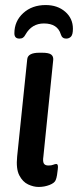

<svg xmlns="http://www.w3.org/2000/svg" viewBox="-20 -734 309 761"><path d="M133 7Q113 7 91.5 -3Q70 -13 56.5 -39Q43 -65 48 -114L88 -500Q91 -525 136 -525H147Q173 -525 182.5 -518Q192 -511 191 -497L152 -114Q149 -95 153.5 -86.5Q158 -78 172 -78Q184 -78 191 -81Q198 -84 203 -84Q212 -84 209 -63Q208 -52 206 -40Q204 -28 201 -21Q197 -9 176.5 -1Q156 7 133 7ZM161 -714Q208 -714 238.5 -687.5Q269 -661 269 -620Q269 -597 261.5 -589Q254 -581 242 -581Q226 -581 221 -598Q208 -641 154 -641Q106 -641 81 -597Q77 -589 71.5 -585Q66 -581 57 -581Q37 -581 37 -602Q37 -650 72 -682Q107 -714 161 -714Z"/></svg>

Font: Asap Condensed Condensed Medium
Style: Italic
Weight: 500
Width: 3
Italic angle: -6°
Designer: Pablo Cosgaya
Foundry: Omnibus-Type
Version: Version 3.001; ttfautohint (v1.8.4.7-5d5b)